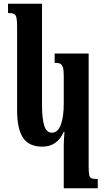

<svg xmlns="http://www.w3.org/2000/svg" viewBox="-20 -780 571 1033"><path d="M323 2Q323 -23 327 -71H323Q288 9 208 9Q136 9 104 -38.5Q72 -86 72 -189V-634Q72 -670 68.5 -685Q65 -700 55.5 -705Q46 -710 23 -710V-760H206V-216Q206 -143 218 -104.5Q230 -66 259 -66Q291 -66 307 -108Q323 -150 323 -224V-371Q323 -402 318.5 -417Q314 -432 304 -437Q294 -442 274 -442V-492H457V114Q457 149 460 162Q463 175 472 179Q481 183 506 183V233H323Z"/></svg>

Font: Noto Serif Armenian SmBold Cond
Style: Regular
Weight: 600
Width: 3
Designer: Monotype Design team
Foundry: Monotype Imaging Inc.
Version: Version 1.000